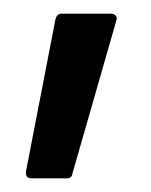

<svg xmlns="http://www.w3.org/2000/svg" viewBox="-20 -128 221 281"><path d="M26 133Q17 133 18 123L61 -99Q63 -108 70 -108H142Q147 -108 149.5 -105Q152 -102 150 -97L86 126Q85 133 78 133Z"/></svg>

Font: Sofia Sans Extra Condensed Medium
Style: Regular
Weight: 500
Version: Version 4.100